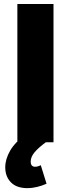

<svg xmlns="http://www.w3.org/2000/svg" viewBox="-20 -721 359 973"><path d="M68 -700.6H251.1V0H68ZM111.1 -40 212.3 0Q176.1 26.3 155.9 49.9Q135.6 73.6 135.6 97.3Q135.6 111.6 141.6 117.9Q147.7 124.1 158.1 124.1Q164 124.1 171.6 122.1Q179.1 120.1 186.6 116.1L215.9 210Q193.9 220 168.6 226.2Q143.4 232.4 118.3 232.4Q64.3 232.4 35.4 203.1Q6.6 173.7 6.6 127Q6.6 85.6 31.4 42.5Q56.3 -0.6 111.1 -40Z"/></svg>

Font: Alexandria
Style: Regular
Weight: 400
Designer: Mohamed Gaber
Foundry: Kief Type Foundry
Version: Version 5.100